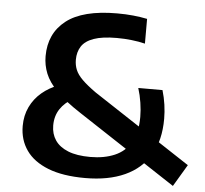

<svg xmlns="http://www.w3.org/2000/svg" viewBox="-53 -806 933 873"><g transform="rotate(5 413.5 -370.0)"><path d="M767.5 10 321 -283Q248.5 -330 209.2 -370.2Q170 -410.5 154.8 -448.5Q139.5 -486.5 139.5 -527.5Q139.5 -631.5 215 -690.5Q290.5 -749.5 447 -749.5Q487 -749.5 521 -746Q555 -742.5 584.5 -736.5V-623.5Q556.5 -630.5 523.2 -634.2Q490 -638 455.5 -638Q389.5 -638 350.5 -624.2Q311.5 -610.5 294.8 -584.8Q278 -559 278 -523Q278 -498.5 286.8 -477.2Q295.5 -456 318 -433.8Q340.5 -411.5 380.5 -383L827 -90ZM366.5 9Q264.5 9 197.2 -17.5Q130 -44 96.8 -91.5Q63.5 -139 63.5 -202Q63.5 -250 82.2 -289.2Q101 -328.5 134.5 -356.8Q168 -385 212 -401L284 -346Q244 -324 222.8 -292Q201.5 -260 201.5 -216.5Q201.5 -178 221 -149.2Q240.5 -120.5 280.2 -104.5Q320 -88.5 381.5 -88.5Q445 -88.5 492.5 -108.8Q540 -129 566.2 -173.2Q592.5 -217.5 592.5 -289.5Q592.5 -320.5 587.2 -354.2Q582 -388 572 -420H682.5Q692 -388 696.8 -354.8Q701.5 -321.5 701.5 -290.5Q701.5 -192 661.8 -125.5Q622 -59 547.2 -25Q472.5 9 366.5 9Z"/></g></svg>

Font: Encode Sans SemiExpanded SemiBold
Style: Regular
Weight: 600
Width: 6
Designer: Multiple Designers
Foundry: Impallari Type
Version: Version 3.002